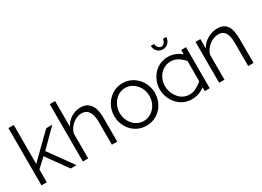

<svg xmlns="http://www.w3.org/2000/svg" viewBox="-22 -1419 2889 2118"><g transform="rotate(-30 1423.0 -360.0)"><path d="M447 0 255 -267 143 -163V0H75V-730H143V-234L436 -520H513L300 -307L521 0Z M1040 0H972V-291Q972 -380 941.5 -424Q911 -468 852 -468Q823 -468 794.5 -456.5Q766 -445 741 -425Q716 -405 697.5 -378Q679 -351 670 -319V0H602V-730H670V-403Q701 -462 756 -496Q811 -530 875 -530Q920 -530 951 -513.5Q982 -497 1002 -467.5Q1022 -438 1031 -396.5Q1040 -355 1040 -305Z M1410 10Q1353 10 1306 -11.5Q1259 -33 1224.5 -70Q1190 -107 1171 -156Q1152 -205 1152 -259Q1152 -314 1171.5 -363Q1191 -412 1225.5 -449Q1260 -486 1307 -508Q1354 -530 1410 -530Q1466 -530 1513.5 -508Q1561 -486 1595.5 -449Q1630 -412 1649.5 -363Q1669 -314 1669 -259Q1669 -205 1650 -156Q1631 -107 1596.5 -70Q1562 -33 1514.5 -11.5Q1467 10 1410 10ZM1221 -258Q1221 -214 1236 -176.5Q1251 -139 1276.5 -110.5Q1302 -82 1336.5 -66Q1371 -50 1410 -50Q1449 -50 1483.5 -66.5Q1518 -83 1544 -111.5Q1570 -140 1585 -178Q1600 -216 1600 -260Q1600 -303 1585 -341.5Q1570 -380 1544 -408.5Q1518 -437 1483.5 -453.5Q1449 -470 1410 -470Q1371 -470 1337 -453.5Q1303 -437 1277 -408Q1251 -379 1236 -340.5Q1221 -302 1221 -258Z M1992 8Q1935 8 1889 -13Q1843 -34 1808 -72Q1775 -108 1754 -159Q1734 -208 1734 -264Q1734 -318 1754 -367Q1774 -416 1807 -452Q1842 -490 1888 -510Q1936 -531 1989 -531Q2040 -531 2091 -509Q2125 -494 2136 -484Q2148 -473 2156 -467V-523H2218V0H2155V-48Q2136 -35 2125 -28Q2100 -11 2062 -1Q2026 8 1992 8ZM1990 -472Q1953 -472 1920 -458Q1885 -443 1862 -419Q1836 -392 1821 -358Q1805 -323 1803 -280Q1802 -271 1802 -263Q1802 -237 1807 -217H1808Q1812 -191 1824 -166Q1841 -131 1866 -105Q1893 -77 1924 -64Q1957 -50 1994 -50Q2020 -50 2043 -57Q2063 -63 2087 -76Q2122 -95 2156 -124V-384Q2134 -408 2102 -433Q2084 -447 2060 -458Q2029 -472 1990 -472ZM1987 -664Q2008 -664 2024.5 -683Q2041 -702 2044 -730H2085Q2085 -709 2077.5 -690.5Q2070 -672 2056.5 -658.5Q2043 -645 2025 -637Q2007 -629 1987 -629Q1945 -629 1917 -658Q1889 -687 1889 -730H1931Q1931 -704 1948 -684Q1965 -664 1987 -664Z M2776 0H2708V-291Q2708 -384 2680.5 -426Q2653 -468 2596 -468Q2566 -468 2536 -457Q2506 -446 2480.5 -426Q2455 -406 2435 -378.5Q2415 -351 2406 -319V0H2338V-521H2400V-403Q2432 -460 2491.5 -495Q2551 -530 2621 -530Q2664 -530 2694 -514Q2724 -498 2742 -469Q2760 -440 2768 -398Q2776 -356 2776 -305Z"/></g></svg>

Font: Oxford Sans
Style: Regular
Weight: 400
Designer: Matt McInerney, Pablo Impallari, Rodrigo Fuenzalida
Foundry: Matt McInerney, Pablo Impallari, Rodrigo Fuenzalida
Version: Version 3.000g; ttfautohint (v1.5) -l 8 -r 28 -G 28 -x 14 -D